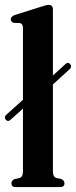

<svg xmlns="http://www.w3.org/2000/svg" viewBox="-21 -762 310 782"><path d="M2.5 -274.5Q-6 -285.5 4.5 -294.5L72.5 -355.5V-648Q72.5 -664.5 61 -668L34.5 -669Q23 -673 23 -683.5Q23 -695 39.5 -701L147.5 -735Q159.5 -739 165.8 -740.5Q172 -742 177.5 -742Q194.5 -742 194.5 -723.5V-454.5L245.5 -501Q256 -511 265 -500.5Q273 -489.5 263 -480.5L194.5 -418V-64Q194.5 -41 209 -37L229.5 -32.5Q241.5 -26.5 241.5 -15.5Q241.5 0 224 0H42.5Q25.5 0 25.5 -15.5Q25.5 -26.5 38 -32.5L58 -37Q72.5 -41 72.5 -64V-319.5L21 -273.5Q11 -264.5 2.5 -274.5Z"/></svg>

Font: Fraunces 144pt S050 SemiBold
Style: Regular
Weight: 600
Version: Version 1.000; ttfautohint (v1.8.3)